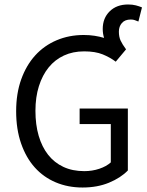

<svg xmlns="http://www.w3.org/2000/svg" viewBox="-20 -824 657 856"><path d="M348 12Q283 12 228.5 -11Q174 -34 135 -77.5Q96 -121 74 -184.5Q52 -248 52 -328Q52 -407 74.5 -470Q97 -533 137 -577Q177 -621 232.5 -644.5Q288 -668 353 -668Q379 -668 401.5 -664.5Q424 -661 444 -655Q438 -674 438 -695Q438 -743 469 -773.5Q500 -804 551 -804Q571 -804 586 -800Q601 -796 613 -791L597 -728Q589 -731 581.5 -734Q574 -737 563 -737Q537 -737 523.5 -721.5Q510 -706 510 -683Q510 -660 517.5 -643.5Q525 -627 542 -604L496 -549Q471 -568 438 -581.5Q405 -595 355 -595Q305 -595 265 -576.5Q225 -558 197 -523.5Q169 -489 153.5 -440Q138 -391 138 -330Q138 -268 152.5 -218.5Q167 -169 194.5 -134Q222 -99 262.5 -80Q303 -61 356 -61Q391 -61 422.5 -71.5Q454 -82 474 -100V-271H335V-340H550V-64Q518 -31 466 -9.5Q414 12 348 12Z"/></svg>

Font: Giro Regular
Style: Regular
Weight: 400
Designer: Paul D. Hunt
Foundry: Adobe Systems Incorporated
Version: Version 1.000;PS 1.0;hotconv 1.0.88;makeotf.lib2.5.647800